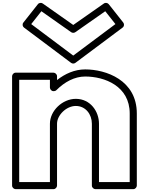

<svg xmlns="http://www.w3.org/2000/svg" viewBox="-20 -1306 1032 1350"><path d="M271 -1227 480.6 -1079.5C489.7 -1073.2 502.2 -1074.5 509.3 -1079.5L720 -1227L791.5 -1136.7L495 -915.2L199.5 -1136.6ZM280.4 -1281.5C270.7 -1288.3 254.9 -1287.3 246.4 -1276.5L144.4 -1147.5C135.2 -1135.9 138.3 -1120 149 -1112L480 -864C488.5 -857.7 501 -857.3 510 -864L842 -1112C853.9 -1120.9 854.9 -1137.1 846.6 -1147.5L744.6 -1276.5C737.3 -1285.7 721.9 -1289.4 710.7 -1281.5L495 -1130.5ZM381 -1V-436C381 -496.4 446.6 -561 513 -561C582.2 -561 626 -501.8 626 -436V-1C626 14.1 640.3 24 651 24H917C932.1 24 942 9.7 942 -1V-508C942 -742.8 724.9 -818 579 -818C504.5 -818 437 -787.2 381 -743.1V-770C381 -785.1 366.7 -795 356 -795H90C74.9 -795 65 -780.7 65 -770V-1C65 14.1 79.3 24 90 24H356C371.1 24 381 9.7 381 -1ZM331 -26H115V-745H331V-690C331 -679.3 340.9 -665 356 -665H359C364.5 -665 371.9 -667.5 376.7 -672.3C433.7 -729.3 503.8 -768 579 -768C715.1 -768 892 -701.2 892 -508V-26H676V-436C676 -522.2 615.8 -611 513 -611C419.4 -611 331 -527.6 331 -436Z"/></svg>

Font: Poland Can Into
Style: BigWritingsOLn
Weight: 700
Foundry: Cannot Into Space Fonts
Version: Version 0.92